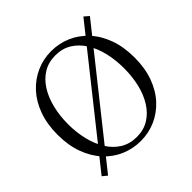

<svg xmlns="http://www.w3.org/2000/svg" viewBox="-191 -940 1150 1150"><g transform="rotate(-45 383.5 -365.5)"><path d="M696.5 -729.3 97.4 23.6 67.5 -1.1 666.8 -755ZM145.6 -363.7Q145.6 -293.1 161 -230.4Q176.3 -167.8 206 -120.2Q235.8 -72.6 280.2 -45.3Q324.7 -18 383 -18Q442.1 -18 486.1 -45.3Q530.2 -72.6 560.2 -120.2Q590.2 -167.8 605.2 -230.4Q620.1 -293.1 620.1 -363.7Q620.1 -434.4 605.2 -496.9Q590.2 -559.5 560.2 -607.1Q530.2 -654.7 486.1 -682Q442.1 -709.3 383 -709.3Q324.7 -709.3 280.2 -682Q235.8 -654.7 206 -607.1Q176.3 -559.5 161 -496.9Q145.6 -434.4 145.6 -363.7ZM383 -744.9Q450 -744.9 508.8 -719.5Q567.6 -694.1 613.1 -645Q658.7 -595.9 684.4 -525.1Q710.1 -454.4 710.1 -363.7Q710.1 -274.6 684.4 -204.2Q658.7 -133.7 613.1 -84.6Q567.6 -35.5 508.8 -9.7Q450 16.1 383 16.1Q316.9 16.1 257.7 -9.3Q198.4 -34.7 153.2 -83.8Q107.9 -132.9 82.2 -203.3Q56.4 -273.6 56.4 -363.7Q56.4 -452.8 82.2 -523.6Q107.9 -594.3 153.2 -643.4Q198.4 -692.5 257.7 -718.7Q316.9 -744.9 383 -744.9Z"/></g></svg>

Font: Early Summer Mincho VF
Style: Regular
Weight: 250
Designer: GuiWonder
Version: Version 1.002